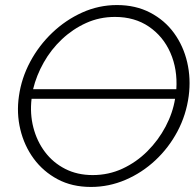

<svg xmlns="http://www.w3.org/2000/svg" viewBox="-20 -735 773 760"><path d="M340 5Q265 5 208 -25.5Q151 -56 113.5 -107Q76 -158 60.5 -222.5Q45 -287 55 -355Q65 -426 99.5 -490.5Q134 -555 187 -605.5Q240 -656 305.5 -685.5Q371 -715 443 -715Q517 -715 574.5 -685Q632 -655 669 -604Q706 -553 721 -488.5Q736 -424 727 -355Q717 -280 682.5 -215Q648 -150 595 -100.5Q542 -51 476.5 -23Q411 5 340 5ZM435 -668Q374 -668 321 -644Q268 -620 225 -579.5Q182 -539 153 -487.5Q124 -436 111 -382H678Q683 -461 654.5 -526Q626 -591 569.5 -629.5Q513 -668 435 -668ZM347 -42Q410 -42 465 -67.5Q520 -93 563.5 -136.5Q607 -180 635.5 -234Q664 -288 673 -344H105Q98 -285 112 -230.5Q126 -176 158 -133.5Q190 -91 238 -66.5Q286 -42 347 -42Z"/></svg>

Font: Raleway Light
Style: Italic
Weight: 300
Italic angle: -12°
Designer: Matt McInerney, Pablo Impallari, Rodrigo Fuenzalida
Foundry: Matt McInerney, Pablo Impallari, Rodrigo Fuenzalida
Version: Version 4.026